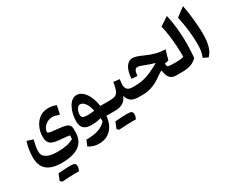

<svg xmlns="http://www.w3.org/2000/svg" viewBox="-143 -1477 3289 2654"><g transform="rotate(-30 1501.5 -150.0)"><path d="M666 -334.5Q631.3 -346.7 603.8 -353.3Q576.2 -359.9 558.1 -359.9Q513.7 -359.9 475.6 -339.4Q437.5 -318.8 413.8 -284.9Q390.1 -251 388.7 -211.4Q396 -203.1 409.2 -198Q422.4 -192.9 455.1 -188.5Q487.8 -184.1 553.7 -177.7Q624 -171.4 662.8 -159.4Q701.7 -147.5 717 -125.7Q732.4 -104 732.4 -68.4V-22.5Q732.4 118.7 637.7 187.7Q543 256.8 358.4 256.8Q200.2 256.8 122.8 191.4Q45.4 126 45.4 -8.3Q45.4 -135.7 84 -252L180.7 -219.7Q150.9 -107.9 150.9 -43.9Q150.9 94.2 385.3 94.2Q470.2 94.2 531 81.1Q591.8 67.9 641.6 40L644 -16.1Q637.2 -19 625 -21Q612.8 -22.9 583.3 -25.9Q553.7 -28.8 493.7 -33.7Q420.9 -40 379.9 -55.9Q338.9 -71.8 322.3 -103.8Q305.7 -135.7 305.7 -189.5Q305.7 -252.9 326.9 -310.8Q348.1 -368.7 385.5 -412.4Q422.9 -456.1 471.2 -476.1Q512.7 -494.6 573.2 -494.6Q629.4 -494.6 695.3 -470.7ZM449.7 474.1Q368.7 474.1 231.9 483.9L203.1 458.5Q223.6 406.7 244.1 356.9Q377.9 347.7 433.1 347.7Q488.3 347.7 505.1 360.6Q522 373.5 522 405Q522 436.5 503.9 474.6Z M997.6 -455.6Q1049.8 -455.6 1093.5 -417Q1137.2 -378.4 1167.5 -311.8Q1197.8 -245.1 1209.5 -160.2H1264.6V0H1213.9Q1207.5 83.5 1173.6 147.7Q1139.6 211.9 1080.3 248Q1021 284.2 938 284.2Q896.5 284.2 858.6 274.2Q820.8 264.2 772.9 236.8L810.1 147.9Q931.2 147 1007.6 120.6Q1084 94.2 1131.3 38.1Q1130.9 13.2 1127.9 -12.7Q1095.2 -2.9 1056.4 2.9Q1017.6 8.8 974.6 8.8Q895 8.8 854.2 -27.1Q813.5 -63 813.5 -140.6Q813.5 -197.8 826.4 -253.7Q839.4 -309.6 863.5 -355.2Q887.7 -400.9 921.6 -428.2Q955.6 -455.6 997.6 -455.6ZM976.6 -319.8Q955.1 -319.8 937.7 -301.3Q920.4 -282.7 910.4 -254.2Q900.4 -225.6 900.4 -195.3Q900.4 -160.2 923.1 -148.4Q945.8 -136.7 991.7 -136.7Q1018.6 -136.7 1048.3 -138.7Q1078.1 -140.6 1104 -145Q1087.4 -225.1 1053 -272.5Q1018.6 -319.8 976.6 -319.8Z M1489.3 245.6Q1408.2 245.6 1271.5 255.4L1242.7 230Q1263.2 178.2 1283.7 128.4Q1417.5 119.1 1472.7 119.1Q1527.8 119.1 1544.7 132.1Q1561.5 145 1561.5 176.5Q1561.5 208 1543.5 246.1ZM1264.6 0Q1254.9 0 1250 -7.8Q1245.1 -15.6 1245.1 -36.6V-123.5Q1245.1 -144.5 1250 -152.3Q1254.9 -160.2 1264.6 -160.2H1358.4Q1406.7 -160.2 1436 -168.9Q1465.3 -177.7 1482.4 -199.5Q1499.5 -221.2 1510.3 -259.8Q1521 -298.3 1531.2 -357.9L1627.9 -346.2Q1624 -320.8 1621.3 -298.1Q1618.7 -275.4 1618.7 -256.8Q1618.7 -212.9 1644 -186.5Q1669.4 -160.2 1730.5 -160.2H1731V0H1730.5Q1654.3 0 1613.3 -29.1Q1572.3 -58.1 1552.2 -123Q1527.8 -58.1 1478 -29.1Q1428.2 0 1358.4 0Z M1923.8 -511.7Q1951.2 -511.7 1990 -499.3Q2028.8 -486.8 2084 -461.4Q2165 -424.3 2237.5 -406Q2310.1 -387.7 2382.3 -387.7L2337.9 -232.9Q2321.8 -231.4 2305.2 -227.3Q2288.6 -223.1 2272.9 -217.8L2285.2 -169.4Q2314 -163.1 2343.5 -161.6Q2373 -160.2 2408.2 -160.2H2430.2V0H2332Q2274.4 0 2242.7 -27.6Q2210.9 -55.2 2199.7 -102.5L2185.1 -162.6Q2170.4 -154.3 2154.3 -144.5Q2138.2 -134.8 2122.6 -124Q2077.6 -90.3 2028.3 -62Q1979 -33.7 1920.7 -16.8Q1862.3 0 1790 0H1731Q1721.2 0 1716.3 -7.8Q1711.4 -15.6 1711.4 -36.6V-123.5Q1711.4 -144.5 1716.3 -152.3Q1721.2 -160.2 1731 -160.2H1764.6Q1837.9 -160.2 1901.6 -174.8Q1965.3 -189.5 2030 -218.8Q2094.7 -248 2170.4 -291.5Q2127.9 -302.7 2093 -314.9Q2058.1 -327.1 2013.2 -345.2Q1979 -358.9 1958 -364.3Q1937 -369.6 1922.4 -369.6Q1894 -369.6 1880.6 -345.5Q1867.2 -321.3 1860.8 -261.7L1770.5 -268.1Q1778.3 -389.2 1819.8 -450.4Q1861.3 -511.7 1923.8 -511.7Z M2627.9 -776.9Q2644.5 -707.5 2655 -629.6Q2665.5 -551.8 2670.9 -473.1Q2676.3 -394.5 2676.3 -321.3Q2676.3 -295.4 2674.8 -254.9Q2673.3 -214.4 2671.1 -169.9Q2668.9 -125.5 2665.5 -86.9Q2628.4 -45.4 2570.3 -22.7Q2512.2 0 2430.2 0Q2420.4 0 2415.5 -7.8Q2410.6 -15.6 2410.6 -36.6V-123.5Q2410.6 -144.5 2415.5 -152.3Q2420.4 -160.2 2430.2 -160.2Q2460.4 -160.2 2490.5 -163.6Q2520.5 -167 2543 -176.3Q2543 -266.1 2537.4 -356.4Q2531.7 -446.8 2520 -531Q2508.3 -615.2 2489.7 -686Z M2888.7 -783.7Q2904.3 -707 2915 -620.8Q2925.8 -534.7 2931.4 -452.6Q2937 -370.6 2937 -306.2Q2937 -198.2 2914.8 -119.9Q2892.6 -41.5 2841.8 7.8L2767.1 -28.3Q2784.7 -70.3 2793.2 -117.4Q2801.8 -164.6 2801.8 -235.4Q2801.8 -327.6 2790.3 -433.8Q2778.8 -540 2750 -679.2Z"/></g></svg>

Font: Pinar Bold
Style: Regular
Weight: 700
Designer: Amin Abedi
Version: Version 3.000